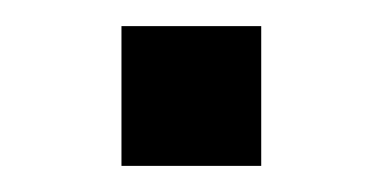

<svg xmlns="http://www.w3.org/2000/svg" viewBox="-20 -362 293 147"><path d="M73 -235V-342H180V-235Z"/></svg>

Font: Chivo Medium
Style: Regular
Weight: 400
Version: Version 2.002